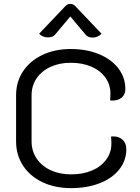

<svg xmlns="http://www.w3.org/2000/svg" viewBox="-20 -962 721 991"><path d="M63 -232V-470Q63 -540 99 -594Q135 -648 199 -678.5Q263 -709 345 -709Q427 -709 491 -682.5Q555 -656 591 -609Q627 -562 627 -502Q627 -475 609 -459Q591 -443 560 -443L548 -444Q550 -454 550 -479Q550 -525 524 -561.5Q498 -598 451.5 -618Q405 -638 345 -638Q286 -638 240 -616.5Q194 -595 168.5 -557Q143 -519 143 -470V-232Q143 -183 169 -144Q195 -105 241.5 -83.5Q288 -62 347 -62Q408 -62 455 -82Q502 -102 528.5 -138.5Q555 -175 555 -222Q555 -239 553 -257L564 -258Q595 -258 613.5 -240Q632 -222 632 -192Q632 -134 596 -88Q560 -42 495 -16.5Q430 9 347 9Q264 9 199.5 -21.5Q135 -52 99 -107Q63 -162 63 -232ZM227 -769Q214 -769 202 -774Q190 -779 182 -788L318 -931Q329 -942 343 -942Q357 -942 368 -931L504 -788Q496 -779 483.5 -773.5Q471 -768 459 -768Q434 -768 422 -783L343 -877L264 -783Q252 -769 227 -769Z"/></svg>

Font: K2D Light
Style: Regular
Weight: 300
Designer: Katatrad Aksorn Co.,Ltd.
Foundry: Cadson Demak Co.,Ltd.
Version: Version 1.000; ttfautohint (v1.6)